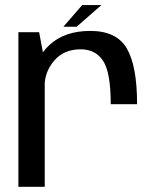

<svg xmlns="http://www.w3.org/2000/svg" viewBox="-20 -716 604 736"><path d="M404.5 -316.5H505.5Q505.5 -463 466.2 -530.2Q427 -597.5 326 -597.5Q228 -597.5 170 -544Q112 -490.5 112 -414.5L151 -386Q151 -440.5 188 -483.8Q225 -527 289.5 -527Q346 -527 375.2 -482.8Q404.5 -438.5 404.5 -316.5ZM50.5 0H151.5V-478L130 -592.5H50.5ZM223 -613.5H274L368.5 -696.5H295Z"/></svg>

Font: Anybody Thin
Style: Regular
Weight: 400
Version: Version 1.113;gftools[0.9.25]